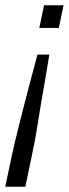

<svg xmlns="http://www.w3.org/2000/svg" viewBox="-55 -530 261 728"><path d="M-35 178 -10 59Q-6 39 1.5 8.5Q9 -22 18.5 -60.5Q28 -99 39.5 -143Q51 -187 63 -233Q75 -279 87 -323H132Q125 -278 117 -232.5Q109 -187 101.5 -143Q94 -99 88 -60.5Q82 -22 76 9Q70 40 66 59L41 178ZM94 -424 112 -510H186L168 -424Z"/></svg>

Font: Saira ExtraCondensed
Style: Italic
Weight: 400
Width: 2
Italic angle: -12°
Designer: Hector Gatti with collaboration of the Omnibus-Type team
Foundry: Omnibus-Type
Version: Version 1.101